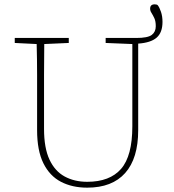

<svg xmlns="http://www.w3.org/2000/svg" viewBox="-20 -851 801 885"><path d="M382 14Q313 14 261 -13Q209 -40 180 -98.5Q151 -157 151 -251V-361Q151 -433 151 -505Q151 -577 149 -648L48 -653V-676H297V-653L184 -648Q183 -578 183 -506.5Q183 -435 183 -361V-257Q183 -169 208 -115.5Q233 -62 278 -37.5Q323 -13 382 -13Q486 -13 538 -72.5Q590 -132 590 -269V-648L467 -653V-676H608Q661 -676 679.5 -690Q698 -704 698 -730Q698 -753 691.5 -767Q685 -781 678.5 -791Q672 -801 672 -811Q672 -831 693 -831Q703 -831 707 -827Q715 -817 722 -796.5Q729 -776 729 -750Q729 -701 702 -677.5Q675 -654 617 -650V-251Q617 -121 557 -53.5Q497 14 382 14Z"/></svg>

Font: Source Serif 4 SmText ExtraLight
Style: Regular
Weight: 200
Designer: Frank Grießhammer
Foundry: Adobe
Version: Version 4.005;hotconv 1.1.0;makeotfexe 2.6.0